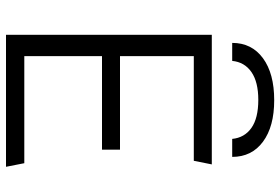

<svg xmlns="http://www.w3.org/2000/svg" viewBox="-167 -767 934 640"><g transform="rotate(90 300.0 -447.0)"><path d="M96 0V-686H528L516 -626H167V-380H479V-320H167V-61H524L536 0ZM123 -754Q123 -819 174 -856.5Q225 -894 314 -894Q402 -894 452.5 -856.5Q503 -819 503 -754H443Q439 -795 406.5 -818Q374 -841 313 -841Q253 -841 220 -818Q187 -795 183 -754Z"/></g></svg>

Font: Chivo Mono Medium ExtraLight
Style: Regular
Weight: 250
Monospace: yes
Version: Version 1.008